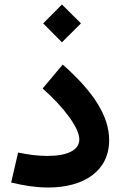

<svg xmlns="http://www.w3.org/2000/svg" viewBox="-20 -835 540 858"><path d="M467.8 -208.5C467.8 -314.5 400.4 -422.9 260.3 -546.4L170.4 -439.5C267.6 -354 334.5 -262.2 334.5 -212.4C334.5 -163.6 281.2 -138.2 191.4 -138.2C152.3 -138.2 109.9 -143.1 61 -153.3L29.8 -19.5C89.8 -4.4 145 2.9 195.8 2.9C353.5 2.9 467.8 -69.8 467.8 -208.5ZM256.8 -646 341.8 -730.5 256.8 -814.9 172.9 -730.5Z"/></svg>

Font: Estedad Bold
Style: Regular
Weight: 700
Designer: Amin Abedi
Version: Version 7.3